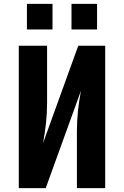

<svg xmlns="http://www.w3.org/2000/svg" viewBox="-20 -971 640 991"><path d="M77 0V-735H223V-441Q223 -388 217.5 -336Q212 -284 202 -232L384 -735H523V0H377V-294Q377 -347 382.5 -399Q388 -451 398 -503L216 0ZM349 -819V-951H481V-819ZM119 -819V-951H251V-819Z"/></svg>

Font: Iosevka SS04 Heavy Extended
Style: Regular
Weight: 900
Width: 7
Monospace: yes
Designer: Belleve Invis
Foundry: Belleve Invis
Version: Version 19.0.0; ttfautohint (v1.8.4)